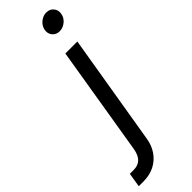

<svg xmlns="http://www.w3.org/2000/svg" viewBox="-412 -743 957 957"><g transform="rotate(-45 66.5 -265.0)"><path d="M107.9 -522.5H192.4L94.7 64.9Q88.4 105.5 66.9 137Q45.4 168.5 11 186.3Q-23.4 204.1 -69.3 204.1H-101.1L-88.9 128.9H-63Q-30.3 128.9 -12 110.8Q6.3 92.8 12.7 55.2ZM166.5 -620.6Q142.6 -620.6 128.7 -637.2Q114.7 -653.8 118.2 -677.2Q122.1 -701.2 141.8 -717.8Q161.6 -734.4 185.1 -734.4Q209 -734.4 223.1 -717.8Q237.3 -701.2 233.4 -677.2Q230 -653.8 210.2 -637.2Q190.4 -620.6 166.5 -620.6Z"/></g></svg>

Font: Inter 28pt
Style: Italic
Weight: 400
Italic angle: -9.3988°
Designer: Rasmus Andersson
Foundry: rsms
Version: Version 4.001;git-66647c0bb